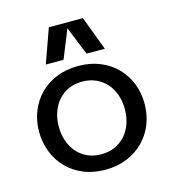

<svg xmlns="http://www.w3.org/2000/svg" viewBox="-92 -648 655 732"><g transform="rotate(-15 236.0 -281.5)"><path d="M235.4 -52.2Q265.6 -52.2 289.8 -63.2Q314 -74.2 331.1 -93.5Q348.1 -112.8 357.2 -139.2Q366.2 -165.5 366.2 -196.3Q366.2 -226.1 357.2 -252.2Q348.1 -278.3 331.1 -297.6Q314 -316.9 289.8 -327.9Q265.6 -338.9 235.4 -338.9Q205.1 -338.9 181.2 -327.9Q157.2 -316.9 140.4 -297.6Q123.5 -278.3 114.5 -252.2Q105.5 -226.1 105.5 -196.3Q105.5 -165.5 114.5 -139.2Q123.5 -112.8 140.4 -93.5Q157.2 -74.2 181.2 -63.2Q205.1 -52.2 235.4 -52.2ZM235.4 8.8Q187.5 8.8 149.2 -7.3Q110.8 -23.4 84 -51.3Q57.1 -79.1 42.5 -116.5Q27.8 -153.8 27.8 -196.3Q27.8 -238.8 42.5 -275.9Q57.1 -313 84.2 -340.8Q111.3 -368.7 149.9 -384.5Q188.5 -400.4 236.3 -400.4Q283.7 -400.4 322.3 -384.5Q360.8 -368.7 387.9 -340.8Q415 -313 429.7 -275.9Q444.3 -238.8 444.3 -196.3Q444.3 -153.8 429.7 -116.5Q415 -79.1 387.7 -51.3Q360.4 -23.4 321.8 -7.3Q283.2 8.8 235.4 8.8ZM119.1 -437.5 167 -571.8H301.3L352.1 -437.5H279.8L234.4 -549.8L189 -437.5Z"/></g></svg>

Font: Rokkitt
Style: Regular
Weight: 400
Version: Version 1.2; ttfautohint (v1.5) -l 7 -r 28 -G 50 -x 13 -D la